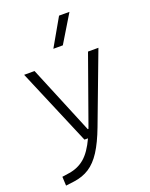

<svg xmlns="http://www.w3.org/2000/svg" viewBox="-184 -890 954 1219"><g transform="rotate(-20 293.0 -280.5)"><path d="M44.4 234.4 41.5 173.8 90.3 166.5Q151.4 157.2 195.8 119.4Q240.2 81.5 277.8 0H253.9L34.7 -517.6H105L296.4 -55.2H300.8Q303.7 -62.5 306.6 -70.3L466.3 -517.6H536.6L358.9 -45.9Q323.7 47.4 286.9 104.5Q250 161.6 205.3 190.4Q160.6 219.2 102.1 227.1ZM265.6 -609.4 371.6 -794.9H441.9L329.6 -609.4Z"/></g></svg>

Font: CaskaydiaMono NF Light
Style: Regular
Weight: 300
Designer: Aaron Bell
Foundry: Saja Typeworks
Version: Version 2111.001; ttfautohint (v1.8.4);Nerd Fonts 3.1.1